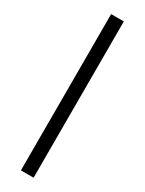

<svg xmlns="http://www.w3.org/2000/svg" viewBox="-255 -786 790 1048"><g transform="rotate(30 140.0 -262.5)"><path d="M180 -755V230H100V-755Z"/></g></svg>

Font: Bitter
Style: Regular
Weight: 400
Designer: Sol Matas
Foundry: Sol Matas
Version: Version 1.001